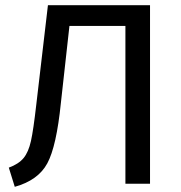

<svg xmlns="http://www.w3.org/2000/svg" viewBox="-20 -709 699 741"><path d="M37 12 14 -62Q52 -76 71 -99Q90 -122 99.5 -165Q109 -208 120 -305L165 -689H559V0H464V-609H248L215 -312Q198 -144 162.5 -78.5Q127 -13 37 12Z"/></svg>

Font: Trujillo
Style: Regular
Weight: 400
Designer: Fira Sans original fonts by bBox Type GmbH, Carrois Corporate GbR, & Edenspiekermann AG / Changes by Cristiano Sobral
Foundry: Fira Sans original fonts by bBox Type GmbH, Carrois Corporate GbR, & Edenspiekermann AG / Changes by Cristiano Sobral
Version: Version 4.301;October 17, 2021;FontCreator 14.0.0.2814 64-bi